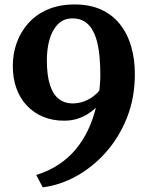

<svg xmlns="http://www.w3.org/2000/svg" viewBox="-20 -772 658 840"><path d="M306 -752.5Q373.5 -752.5 423 -729.8Q472.5 -707 505.2 -665.5Q538 -624 554 -568.5Q570 -513 570 -448Q570 -344 535.5 -257.2Q501 -170.5 442.8 -105.2Q384.5 -40 313 -0.8Q241.5 38.5 167 47.5L138.5 -6.5Q193.5 -23.5 236.8 -52.2Q280 -81 311.8 -119.2Q343.5 -157.5 365.2 -203.5Q387 -249.5 399.5 -300.5Q385 -286.5 364.5 -273.5Q344 -260.5 318 -252.2Q292 -244 259.5 -244Q210 -244 169 -261Q128 -278 98 -309.5Q68 -341 52 -385Q36 -429 36 -483.5Q36 -537.5 53.5 -585.8Q71 -634 105.2 -671.8Q139.5 -709.5 190 -731Q240.5 -752.5 306 -752.5ZM296.5 -319.5Q325 -319.5 348.5 -328.8Q372 -338 389.2 -351.2Q406.5 -364.5 415 -376.5Q415.5 -387.5 416.8 -399.2Q418 -411 418.5 -422.5Q419 -434 419 -443.5Q419 -485.5 415.5 -523.2Q412 -561 404 -591.8Q396 -622.5 382 -645Q368 -667.5 347.2 -679.5Q326.5 -691.5 297.5 -691.5Q258 -691.5 233 -665.8Q208 -640 196.5 -598.5Q185 -557 185 -509.5Q185 -441.5 198.8 -399.8Q212.5 -358 237.8 -338.8Q263 -319.5 296.5 -319.5Z"/></svg>

Font: Merriweather Light 18pt
Style: Bold
Weight: 700
Version: Version 2.100